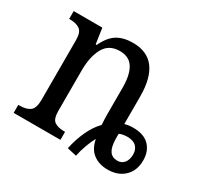

<svg xmlns="http://www.w3.org/2000/svg" viewBox="-128 -695 896 871"><g transform="rotate(30 320.5 -259.5)"><path d="M317 16Q328 -36 348.5 -80Q369 -124 397 -152Q395 -186 395 -208V-346Q395 -413 373 -448.5Q351 -484 302 -484Q245 -484 220 -438.5Q195 -393 195 -321V-109Q195 -68 212.5 -55Q230 -42 265 -42H269V0H24V-42H32Q67 -42 85.5 -56.5Q104 -71 104 -114V-427Q104 -468 85.5 -481.5Q67 -495 33 -495H29V-536H179L191 -455H196Q220 -506 253 -526Q286 -546 335 -546Q484 -546 484 -350V-207Q504 -213 528 -213Q584 -213 612.5 -184Q641 -155 641 -107Q641 -53 608 -21.5Q575 10 521 10Q476 10 445.5 -13Q415 -36 406 -84Q394 -63 383 -33Q372 -3 366 27ZM588 -107Q588 -133 572.5 -148.5Q557 -164 525 -164Q502 -164 484 -156V-128Q485 -86 498.5 -66.5Q512 -47 539 -47Q562 -47 575 -63.5Q588 -80 588 -107Z"/></g></svg>

Font: Noto Serif Narrow
Style: Regular
Weight: 400
Width: 4
Designer: Monotype Design Team
Foundry: Monotype Imaging Inc.
Version: Version 1.001